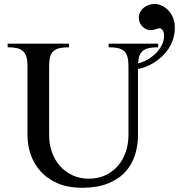

<svg xmlns="http://www.w3.org/2000/svg" viewBox="-20 -919 891 956"><path d="M850.6 -781.7Q850.6 -750 841.6 -722.9Q832.5 -695.8 817.4 -673.8Q802.2 -651.9 783 -634.5Q763.7 -617.2 743.2 -605Q722.7 -592.8 702.9 -585.4Q683.1 -578.1 667 -575.7V-246.6Q667 -192.4 651.4 -144.8Q635.7 -97.2 602.1 -61.3Q568.4 -25.4 515.4 -4.6Q462.4 16.1 387.7 16.1Q321.8 16.1 271.2 -4.6Q220.7 -25.4 186.3 -61.3Q151.9 -97.2 134.3 -145.5Q116.7 -193.8 116.7 -248.5V-590.3Q116.7 -618.2 111.3 -636.2Q106 -654.3 94.2 -664.8Q82.5 -675.3 63.7 -679.4Q44.9 -683.6 18.1 -683.6V-701.7H323.7V-683.6Q296.4 -683.6 277.3 -679.4Q258.3 -675.3 246.6 -664.8Q234.9 -654.3 229.7 -636.2Q224.6 -618.2 224.6 -590.3V-246.6Q224.6 -201.2 238.5 -161.6Q252.4 -122.1 278.3 -92.8Q304.2 -63.5 340.6 -46.4Q377 -29.3 422.4 -29.3Q468.3 -29.3 504.6 -46.4Q541 -63.5 566.7 -92.8Q592.3 -122.1 606 -161.6Q619.6 -201.2 619.6 -246.6V-590.3Q619.6 -618.2 614.5 -636.2Q609.4 -654.3 597.7 -664.8Q585.9 -675.3 567.1 -679.4Q548.3 -683.6 521 -683.6V-701.7H767.6V-683.6Q741.7 -683.6 723.4 -679.9Q705.1 -676.3 693.1 -667.2Q681.2 -658.2 675 -642.8Q668.9 -627.4 667.5 -604Q686.5 -607.4 709 -619.1Q731.4 -630.9 751 -648.9Q770.5 -667 783.7 -690.7Q796.9 -714.4 796.9 -741.7Q796.9 -752.9 794.2 -760Q791.5 -767.1 787.8 -771.2Q784.2 -775.4 780.3 -776.9Q776.4 -778.3 774.4 -778.3Q770.5 -778.3 765.4 -776.9Q760.3 -775.4 754.4 -773.4Q748.5 -771.5 742.4 -770Q736.3 -768.6 730.5 -768.6Q720.7 -768.6 710.2 -772.7Q699.7 -776.9 691.2 -784.9Q682.6 -793 677 -804.7Q671.4 -816.4 671.4 -831.1Q671.4 -848.6 679 -861.3Q686.5 -874 698.2 -882.6Q710 -891.1 723.6 -895.3Q737.3 -899.4 749.5 -899.4Q767.1 -899.4 785.2 -891.1Q803.2 -882.8 817.9 -867.7Q832.5 -852.5 841.6 -830.6Q850.6 -808.6 850.6 -781.7Z"/></svg>

Font: Khmer Busra Bunong
Style: Regular
Weight: 400
Designer: D. Kanjahn
Version: Version 7.100; 2014